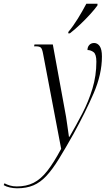

<svg xmlns="http://www.w3.org/2000/svg" viewBox="-154 -776 585 1036"><path d="M-62 240Q-81 240 -101 235.5Q-121 231 -134 223L-130 213Q-117 220 -100.5 225Q-84 230 -63 230Q-12 230 27 210.5Q66 191 101 146.5Q136 102 176 27L79 -483Q74 -512 66.5 -519Q59 -526 40 -526H30L32 -536H131L196 -181Q203 -146 208 -108Q213 -70 218 -38H221Q257 -100 290.5 -164.5Q324 -229 345 -298.5Q366 -368 366 -443Q366 -483 351 -494.5Q336 -506 318 -506Q318 -523 328 -533.5Q338 -544 354 -544Q372 -544 384 -527Q396 -510 396 -471Q396 -376 351.5 -273Q307 -170 243 -54Q198 26 163.5 82Q129 138 96.5 173Q64 208 26.5 224Q-11 240 -62 240ZM215 -604Q241 -635 266 -675.5Q291 -716 312 -756H372V-747Q358 -727 333 -699.5Q308 -672 278.5 -644Q249 -616 223 -596H214Z"/></svg>

Font: Noto Serif Display ExtraCondensed Light
Style: Italic
Weight: 300
Width: 2
Italic angle: -12°
Designer: Monotype Design Team
Foundry: Monotype Imaging Inc.
Version: Version 2.009